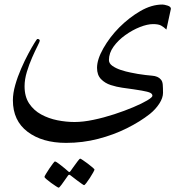

<svg xmlns="http://www.w3.org/2000/svg" viewBox="-20 -470 840 858"><path d="M743.7 -430.7 723.6 -337.9Q711.9 -349.1 700 -355.7Q688 -362.3 664.1 -362.3Q638.7 -362.3 605.2 -349.1Q571.8 -335.9 540 -313.2Q508.3 -290.5 487.5 -261.7Q466.8 -232.9 466.8 -201.7Q466.8 -186.5 482.4 -175.5Q498 -164.6 520.3 -157.2Q542.5 -149.9 563.7 -145.8Q585 -141.6 596.2 -139.6Q632.8 -133.8 659.4 -131.8Q686 -129.9 698.7 -114.7Q706.1 -106.9 707.3 -91.6Q708.5 -76.2 708.5 -55.2Q708.5 -32.7 692.1 -7.3Q675.8 18.1 649.9 39.1Q606 73.7 546.6 103.3Q487.3 132.8 418.5 150.6Q349.6 168.5 275.4 168.5Q168.9 168.5 103.3 118.9Q37.6 69.3 37.6 -22Q37.6 -53.2 48.1 -90.1Q58.6 -127 74.5 -163.3Q90.3 -199.7 106.4 -229.7Q122.6 -259.8 133.8 -277.8Q145 -295.9 146.5 -295.9Q157.7 -295.9 157.7 -287.6Q157.7 -284.2 147.5 -263.9Q137.2 -243.7 123.8 -213.4Q110.4 -183.1 100.1 -149.2Q89.8 -115.2 89.8 -84.5Q89.8 -38.1 110.4 -7.3Q130.9 23.4 164.1 41.5Q197.3 59.6 236.3 67.4Q275.4 75.2 313 75.2Q351.6 75.2 397.9 65.4Q444.3 55.7 490.7 40.5Q537.1 25.4 575.7 9Q614.3 -7.3 637.7 -21.2Q661.1 -35.2 661.1 -42Q661.1 -50.3 651.6 -55.2Q642.1 -60.1 613 -65.2Q584 -70.3 525.9 -78.1Q501.5 -81.5 475.3 -89.8Q449.2 -98.1 431.4 -116.5Q413.6 -134.8 413.6 -167Q413.6 -204.6 442.1 -254.6Q470.7 -304.7 512.7 -347.2Q556.6 -391.1 606.9 -420.4Q657.2 -449.7 706.1 -449.7Q713.4 -449.7 728.5 -445.1Q743.7 -440.4 743.7 -430.7ZM402.3 287.6Q402.3 290 396.2 301Q390.1 312 381.6 325.2Q373 338.4 365.7 347.9Q358.4 357.4 355.5 357.4Q354 357.4 345 351.1Q335.9 344.7 324.5 336.2Q313 327.6 304.4 320.8Q295.9 314 294.9 313.5Q292 311 289.6 311Q287.1 311 284.7 313.5Q283.7 314.5 274.4 328.1Q265.1 341.8 255.1 355.2Q245.1 368.7 242.2 368.7Q240.2 368.7 230.2 362.3Q220.2 356 208.3 347.2Q196.3 338.4 187.5 330.8Q178.7 323.2 178.7 320.8Q178.7 317.9 185.3 307.1Q191.9 296.4 200.4 283.4Q209 270.5 216.3 261Q223.6 251.5 225.1 251.5Q229.5 251.5 243.2 261.7Q256.8 272 269.5 282.5Q282.2 293 283.2 294.4Q287.6 298.8 289.6 298.8Q292.5 298.8 295.9 293.5Q296.9 292 306.4 278.6Q315.9 265.1 325.9 252Q335.9 238.8 337.9 238.8Q340.3 238.8 350.3 245.6Q360.4 252.4 372.6 261.5Q384.8 270.5 393.6 278.3Q402.3 286.1 402.3 287.6Z"/></svg>

Font: Scheherazade New
Style: Regular
Weight: 400
Designer: SIL International
Foundry: SIL International
Version: Version 4.000